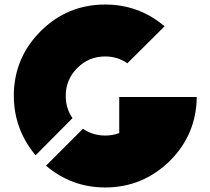

<svg xmlns="http://www.w3.org/2000/svg" viewBox="-20 -815 928 847"><path d="M270 -392Q270 -336 300 -294L137 -130Q41 -245 41 -393V-405Q46 -564 159 -677Q277 -795 444 -795Q593 -795 706 -699L542 -536Q498 -566 444 -566Q372 -566 321 -515Q270 -464 270 -392ZM506 -228V-387H848Q846 -222 730 -106Q610 12 444 12Q296 12 183 -84L346 -247Q390 -217 444 -217Q476 -217 503 -227Z"/></svg>

Font: GENAU
Style: Stencil
Weight: 700
Version: Version 0.8